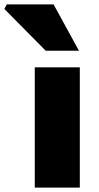

<svg xmlns="http://www.w3.org/2000/svg" viewBox="-91 -858 453 878"><path d="M68 -550H274V0H68ZM-71 -817 -60 -838H154L270 -626H118Z"/></svg>

Font: Nebula Sans Black
Style: Regular
Weight: 900
Designer: Paul D. Hunt for Adobe (as Source Sans)
Foundry: Nebula Entertainment & Broadcasting LLC
Version: Version 1.010